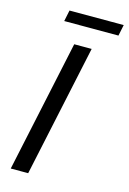

<svg xmlns="http://www.w3.org/2000/svg" viewBox="-127 -907 649 968"><g transform="rotate(15 197.0 -423.0)"><path d="M31 0 178 -688H269L122 0ZM99 -788 111 -846H394L382 -788Z"/></g></svg>

Font: Saira Semi Condensed
Style: Italic
Weight: 400
Width: 4
Italic angle: -12°
Designer: Hector Gatti with collaboration of the Omnibus-Type team
Foundry: Omnibus-Type
Version: Version 1.001; ttfautohint (v1.8)